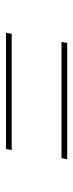

<svg xmlns="http://www.w3.org/2000/svg" viewBox="178 -660 244 640"><g transform="rotate(-90 300.0 -340.0)"><path d="M120 -423 123 -442H511L507 -423ZM89 -238 93 -257H480L477 -238Z"/></g></svg>

Font: Iosevka Slab ThExObl
Style: Regular
Weight: 100
Width: 7
Italic angle: -9°
Monospace: yes
Designer: Belleve Invis
Foundry: Belleve Invis
Version: Version 11.1.1; ttfautohint (v1.8.3)